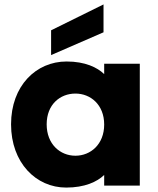

<svg xmlns="http://www.w3.org/2000/svg" viewBox="-20 -839 716 868"><path d="M279 9C363 9 419 -17 451 -48V0H612V-551H451V-504C420 -534 365 -561 281 -561C143 -561 30 -451 30 -277C30 -103 143 9 279 9ZM191 -277C191 -367 252 -416 321 -416C389 -416 451 -366 451 -276C451 -186 389 -135 321 -135C252 -135 191 -187 191 -277ZM211 -590 448 -693V-819L211 -702Z"/></svg>

Font: Malmofest
Style: Bold
Weight: 700
Designer: Jonny Pinhorn (Poppins), Kolossal
Version: Version 1.004;Glyphs 3.1.2 (3151)